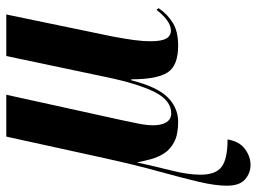

<svg xmlns="http://www.w3.org/2000/svg" viewBox="-133 -453 816 610"><g transform="rotate(-90 275.0 -148.0)"><path d="M56 240Q30 240 10 222.5Q-10 205 -10 165Q-10 128 2.5 75Q15 22 35.5 -52Q56 -126 78 -226L146 -536H279L198 -168Q192 -139 187 -114.5Q182 -90 182 -69Q182 -43 191.5 -27.5Q201 -12 220 -12Q261 -12 287.5 -64.5Q314 -117 335 -218L402 -536H534L464 -198Q457 -161 453 -132Q449 -103 449 -77Q449 -43 457.5 -28Q466 -13 483 -13Q513 -13 549 -59L554 -52Q535 -24 507.5 -7Q480 10 435 10Q371 10 349.5 -24Q328 -58 328 -139H325Q304 -56 270.5 -23Q237 10 193 10Q153 10 129 -2.5Q105 -15 92.5 -35Q80 -55 74 -77.5Q68 -100 64 -121Q52 -66 38.5 -12.5Q25 41 25 81Q25 130 50.5 148.5Q76 167 137 167Q131 204 107 222Q83 240 56 240Z"/></g></svg>

Font: Noto Serif Display ExtraCondensed
Style: Bold Italic
Weight: 700
Width: 2
Italic angle: -12°
Designer: Monotype Design Team
Foundry: Monotype Imaging Inc.
Version: Version 2.009